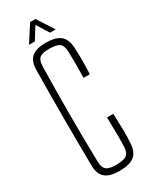

<svg xmlns="http://www.w3.org/2000/svg" viewBox="-242 -995 829 1051"><g transform="rotate(-30 172.5 -469.5)"><path d="M176 6Q116 6 87 -17.8Q58 -41.5 57 -97Q56 -180.5 55.5 -254.5Q55 -328.5 55 -399.2Q55 -470 55.5 -544Q56 -618 57 -701Q58 -756.5 86.5 -780.2Q115 -804 175 -804Q237.5 -804 266.8 -780.2Q296 -756.5 299 -701Q300.5 -669.5 301 -643.5Q301.5 -617.5 301 -591.5Q300.5 -565.5 299 -534H259Q260 -565.5 260.2 -591.5Q260.5 -617.5 260.2 -643.5Q260 -669.5 259 -701Q257.5 -739.5 239.2 -752.8Q221 -766 175 -766Q133 -766 115.5 -752.8Q98 -739.5 97 -701Q95 -609 94.2 -537Q93.5 -465 93.5 -399.2Q93.5 -333.5 94.2 -261.5Q95 -189.5 97 -97Q98 -59 115.8 -45.5Q133.5 -32 176 -32Q223.5 -32 242.5 -45.5Q261.5 -59 263 -97Q264 -120 264 -145Q264 -170 263.5 -202.8Q263 -235.5 262 -282H302Q304.5 -220.5 305 -180.2Q305.5 -140 303 -97Q300 -41.5 270 -17.8Q240 6 176 6ZM91 -840 159 -945H192L260 -840H224L176 -917L128 -840Z"/></g></svg>

Font: Big Shoulders Text Thin Thin
Style: Regular
Weight: 250
Version: Version 2.002